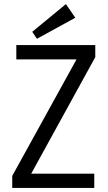

<svg xmlns="http://www.w3.org/2000/svg" viewBox="-20 -921 527 941"><path d="M60 -700H447V-641L133 -70H442V0H40V-59L355 -630H60ZM138 -765 303 -901 349 -834 161 -731Z"/></svg>

Font: Strait
Style: Regular
Weight: 400
Designer: Eduardo Rodriguez Tunni
Foundry: Eduardo Rodriguez Tunni
Version: Version 1.002; ttfautohint (v1.8.4.7-5d5b);gftools[0.9.23]